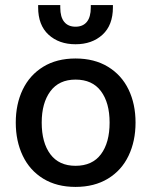

<svg xmlns="http://www.w3.org/2000/svg" viewBox="-20 -725 595 755"><path d="M42 -243Q42 -316 69.5 -373Q97 -430 150 -462.5Q203 -495 277 -495Q351 -495 404.5 -462.5Q458 -430 485.5 -373Q513 -316 513 -243Q513 -170 485.5 -112.5Q458 -55 404.5 -22.5Q351 10 277 10Q203 10 150 -22.5Q97 -55 69.5 -112.5Q42 -170 42 -243ZM411 -243Q411 -321 377 -366.5Q343 -412 277 -412Q212 -412 178 -366Q144 -320 144 -243Q144 -164 178 -118.5Q212 -73 277 -73Q343 -73 377 -118.5Q411 -164 411 -243ZM130 -696V-705H217V-695Q217 -658 232.5 -639Q248 -620 277 -620Q306 -620 321.5 -639Q337 -658 337 -695V-705H424V-696Q424 -626 383 -588.5Q342 -551 277 -551Q212 -551 171 -588.5Q130 -626 130 -696Z"/></svg>

Font: Niramit Medium
Style: Regular
Weight: 500
Designer: Katatrad Aksorn Co.,Ltd.
Foundry: Cadson Demak Co.,Ltd.
Version: Version 1.000; ttfautohint (v1.6)